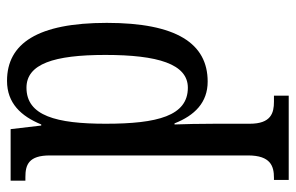

<svg xmlns="http://www.w3.org/2000/svg" viewBox="-164 -422 822 533"><g transform="rotate(-90 246.5 -155.0)"><path d="M14 236H248V195H231C200 195 170 187 170 128V33C170 -13 169 -52 168 -81H171C193 -25 229 11 287 11C393 11 450 -76 450 -269C450 -461 393 -546 289 -546C227 -546 191 -507 168 -451H165L155 -536H12V-495H22C56 -495 82 -486 82 -427V123C82 186 52 195 20 195H14ZM270 -44C192 -44 170 -128 170 -272C170 -409 192 -492 270 -492C336 -492 361 -416 361 -273C361 -128 336 -44 270 -44Z"/></g></svg>

Font: Noto Serif Sinhala ExtraCondensed
Style: Regular
Weight: 400
Width: 2
Designer: Jelle Bosma - Monotype Design Team
Foundry: Monotype Imaging Inc.
Version: Version 2.007